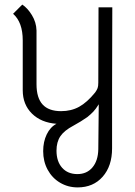

<svg xmlns="http://www.w3.org/2000/svg" viewBox="-20 -532 588 836"><path d="M469 -500 468 -138V114Q468 191 427 237.5Q386 284 318 284Q276 284 241.5 263.5Q207 243 187.5 207Q168 171 168 126Q168 85 183.5 53Q199 21 226 7Q159 2 119 -37.5Q79 -77 79 -139V-356Q79 -435 37 -472L77 -512Q100 -497 119 -466Q138 -435 139 -399V-165Q139 -106 165.5 -77Q192 -48 246 -48Q290 -48 324.5 -67Q359 -86 394 -129Q402 -140 405 -148.5Q408 -157 408 -172L409 -500ZM410 -78Q397 -57 386 -45.5Q375 -34 360 -22Q333 -3 300 15Q260 36 243 61Q226 86 226 124Q226 171 250.5 198.5Q275 226 317 226Q358 226 382.5 197Q407 168 408 118Z"/></svg>

Font: Bellota
Style: Regular
Weight: 400
Designer: Kemie Guaida
Foundry: Kemie Guaida
Version: Version 4.001